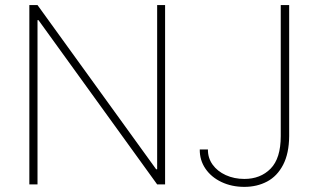

<svg xmlns="http://www.w3.org/2000/svg" viewBox="-20 -727 1256 757"><path d="M630.9 0H599.6L131.8 -647.5H127.9V0H95.7V-707H127.9L595.7 -59.6H599.6V-707H630.9ZM1120.1 -707V-190.4Q1119.6 -122.1 1096.2 -77.1Q1072.8 -32.2 1033 -11.2Q993.2 9.8 943.4 9.8Q893.6 9.8 853.3 -9.3Q813 -28.3 790 -62Q767.1 -95.7 767.6 -137.7H799.8Q799.3 -104.5 818.1 -78.1Q836.9 -51.8 870.1 -36.6Q903.3 -21.5 943.4 -21.5Q1006.8 -21.5 1046.9 -62Q1086.9 -102.5 1086.9 -190.4V-707Z"/></svg>

Font: Pretendard JP Thin
Style: Regular
Weight: 100
Designer: Base glyphs from Inter by Rasmus Andersson; Hangeul glyphs from Noto Sans CJK(Source Han Sans) by Jang Soo-young and Kan
Foundry: Kil Hyung-jin
Version: Version 1.309